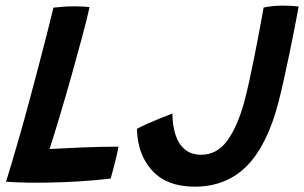

<svg xmlns="http://www.w3.org/2000/svg" viewBox="-20 -672 1110 701"><path d="M2 -8.5Q10.5 -36 24.8 -83.5Q39 -131 56 -190.8Q73 -250.5 90 -314.5Q107 -378 123.5 -440.8Q140 -503.5 153.5 -556.8Q167 -610 175 -644Q185.5 -645.5 208 -647.2Q230.5 -649 254 -649Q267 -649 284 -648Q301 -647 307 -646Q297.5 -603 279.5 -535.8Q261.5 -468.5 239.8 -391.2Q218 -314 196 -241Q185.5 -206 176.5 -177Q167.5 -148 161 -128Q216 -131 282.8 -133.8Q349.5 -136.5 412.5 -136.5Q411 -125.5 406 -104.5Q401 -83.5 395 -60.2Q389 -37 384 -20Q324.5 -13 269.2 -9.8Q214 -6.5 165 -5.5Q121 -4.5 79.5 -5.2Q38 -6 2 -8.5ZM691 9.5Q589.5 9.5 535.8 -49Q482 -107.5 480 -201.5Q492 -208.5 516.5 -219.5Q541 -230.5 567 -241Q593 -251.5 609.5 -257.5Q609.5 -216.5 620 -182.2Q630.5 -148 653.8 -127.5Q677 -107 714.5 -107Q772.5 -107 810 -158.8Q847.5 -210.5 872.5 -302.5Q880.5 -333 890 -375.8Q899.5 -418.5 908.5 -464Q917.5 -509.5 925 -549.2Q932.5 -589 937.2 -615Q942 -641 942.5 -644.5Q976.5 -651.5 1012 -651.5Q1046 -651.5 1070.5 -648Q1064.5 -616 1055.8 -571Q1047 -526 1036.8 -476.5Q1026.5 -427 1016.2 -380.8Q1006 -334.5 997 -300Q956.5 -142.5 881.5 -66.5Q806.5 9.5 691 9.5Z"/></svg>

Font: Grandstander Medium
Style: Italic
Weight: 500
Italic angle: -15°
Designer: Tyler Finck
Foundry: Etcetera Type Co
Version: Version 1.200; ttfautohint (v1.8.3)